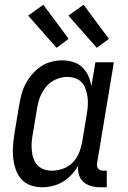

<svg xmlns="http://www.w3.org/2000/svg" viewBox="-20 -783 540 811"><path d="M158 8Q132 8 108.5 -0.5Q85 -9 69.5 -27Q54 -45 46 -68.5Q38 -92 35.5 -117Q33 -142 35 -167.5Q37 -193 41 -219L61 -339Q65 -362 71 -385Q77 -408 88.5 -429.5Q100 -451 116.5 -470Q133 -489 153 -502.5Q173 -516 196.5 -522Q220 -528 243 -528Q267 -528 289.5 -521Q312 -514 328 -498.5Q344 -483 353 -462.5Q362 -442 366 -419L383 -520H461L390 -93Q389 -87 390 -81Q391 -75 395 -70.5Q399 -66 404.5 -64Q410 -62 416 -62H431V8H404Q384 8 365.5 3Q347 -2 333 -14Q319 -26 313.5 -44.5Q308 -63 310 -83Q299 -63 282 -45Q265 -27 245 -15Q225 -3 202.5 2.5Q180 8 158 8ZM200 -62Q223 -62 246.5 -70.5Q270 -79 287.5 -97Q305 -115 314 -137.5Q323 -160 327 -183L347 -303Q350 -321 351 -339Q352 -357 349.5 -374Q347 -391 341.5 -407Q336 -423 325 -435Q314 -447 297.5 -452.5Q281 -458 263 -458Q240 -458 216 -447.5Q192 -437 175.5 -417.5Q159 -398 150 -375Q141 -352 137 -328L117 -208Q114 -191 113.5 -174Q113 -157 115 -140.5Q117 -124 123 -109Q129 -94 140.5 -83Q152 -72 167.5 -67Q183 -62 200 -62ZM389 -581 269 -717 333 -763 440 -619ZM219 -581 99 -717 163 -763 270 -619Z"/></svg>

Font: Iosevka Curly Slab
Style: Italic
Weight: 400
Italic angle: -9°
Monospace: yes
Designer: Belleve Invis
Foundry: Belleve Invis
Version: Version 22.1.2; ttfautohint (v1.8.4)